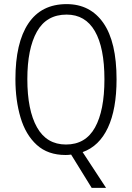

<svg xmlns="http://www.w3.org/2000/svg" viewBox="-20 -744 642 934"><path d="M547 -358Q547 -213 505 -123Q463 -33 382 -4L496 170H426L326 8Q313 10 299 10Q213 10 159 -39Q105 -88 80 -172Q55 -256 55 -359Q55 -536 118 -630Q181 -724 304 -724Q419 -724 483 -632Q547 -540 547 -358ZM113 -359Q113 -208 160 -124.5Q207 -41 301 -41Q396 -41 442 -123.5Q488 -206 488 -358Q488 -512 441.5 -592.5Q395 -673 304 -673Q206 -673 159.5 -590Q113 -507 113 -359Z"/></svg>

Font: Noto Sans Myanmar UI Condensed Light
Style: Regular
Weight: 300
Width: 3
Designer: Monotype Design Team
Foundry: Monotype Imaging Inc.
Version: Version 2.103; ttfautohint (v1.8.4.7-5d5b)